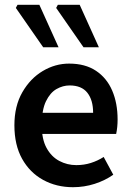

<svg xmlns="http://www.w3.org/2000/svg" viewBox="-20 -768 547 800"><path d="M284 12Q215 12 159.5 -18.5Q104 -49 72 -106.5Q40 -164 40 -246Q40 -326 73 -383.5Q106 -441 158 -472Q210 -503 268 -503Q335 -503 380 -473Q425 -443 447.5 -390.5Q470 -338 470 -270Q470 -254 468.5 -239Q467 -224 464 -210H126V-298H368Q368 -351 344 -381.5Q320 -412 270 -412Q242 -412 215.5 -397Q189 -382 171.5 -346Q154 -310 154 -246Q154 -188 174 -151.5Q194 -115 227 -97.5Q260 -80 298 -80Q330 -80 358.5 -89Q387 -98 412 -114L452 -40Q418 -16 374.5 -2Q331 12 284 12ZM160 -571 46 -735 53 -748H144L224 -571ZM328 -571 214 -735 221 -748H312L392 -571Z"/></svg>

Font: Source Sans 3 ExtraLight SemiBold
Style: Regular
Weight: 600
Version: Version 3.052;hotconv 1.1.0;makeotfexe 2.6.0